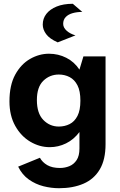

<svg xmlns="http://www.w3.org/2000/svg" viewBox="-20 -794 633 1015"><path d="M292 201Q251 201 209.5 190.5Q168 180 132.5 155Q97 130 76 87L191 40Q204 64 230 79Q256 94 297 94Q323 94 346.5 84.5Q370 75 385 52.5Q400 30 400 -9V-96Q370 -56 329 -36Q288 -16 243 -16Q189 -16 140 -45Q91 -74 60.5 -128.5Q30 -183 30 -258Q30 -344 60.5 -399.5Q91 -455 139 -482.5Q187 -510 239 -510Q288 -510 330.5 -488.5Q373 -467 400 -426L421 -496H538V-32Q538 50 507.5 101.5Q477 153 421.5 177Q366 201 292 201ZM291 -125Q322 -125 348 -138Q374 -151 389.5 -181Q405 -211 405 -262Q405 -313 389.5 -343Q374 -373 348 -386.5Q322 -400 291 -400Q243 -400 209 -367Q175 -334 175 -265Q175 -195 209 -160Q243 -125 291 -125ZM285 -570Q242 -589 224 -613.5Q206 -638 206 -664Q206 -696 225 -720.5Q244 -745 279.5 -759.5Q315 -774 365 -774L415 -731Q387 -731 364 -724.5Q341 -718 327.5 -704Q314 -690 314 -668Q314 -648 332.5 -631.5Q351 -615 379 -607Z"/></svg>

Font: Atkinson Hyperlegible Next
Style: Bold
Weight: 700
Designer: Elliott Scott, Megan Eiswerth, Linus Boman, Theodore Petrosky, Letters from Sweden
Foundry: Applied Design Works, Letters from Sweden
Version: Version 2.001